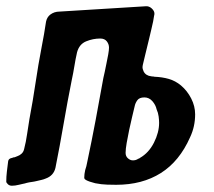

<svg xmlns="http://www.w3.org/2000/svg" viewBox="-30 -590 683 613"><path d="M463 -547Q463 -542 462 -540Q461 -533 459 -522Q457 -511 453.5 -497.5Q450 -484 447 -470Q440 -442 434 -416.5Q428 -391 426 -383Q426 -382 425.5 -380Q425 -378 425 -376Q425 -372 426 -369Q430 -353 445 -348Q453 -346 455 -346Q460 -346 463 -345Q488 -344 509 -338Q530 -332 548 -317Q568 -300 580.5 -275.5Q593 -251 593 -225Q593 -186 577 -152Q543 -75 483.5 -37.5Q424 0 341 0Q331 0 312.5 -0.5Q294 -1 274 -5Q254 -10 245 -15Q240 -18 239.5 -20Q239 -22 239 -23Q239 -34 242 -47Q246 -58 249 -75Q263 -141 275.5 -207.5Q288 -274 300 -341Q302 -348 304.5 -361Q307 -374 310 -388Q313 -402 315.5 -416Q318 -430 318 -438Q318 -449 311 -458Q304 -467 290 -467Q267 -467 245 -458Q223 -449 216 -423Q211 -401 207.5 -379Q204 -357 199 -334Q185 -264 173 -194Q161 -124 147 -54Q141 -29 116 -20Q109 -17 102 -15.5Q95 -14 87 -12Q79 -10 71 -9Q63 -8 55 -6Q49 -4 43 -3Q37 -2 30 0Q18 3 8 3Q0 3 -5 -2Q-10 -7 -10 -10Q-10 -26 -8 -42.5Q-6 -59 -4 -75Q-3 -84 9 -86Q13 -88 17 -88Q23 -90 27 -92Q33 -94 39 -99.5Q45 -105 47 -114Q53 -137 56.5 -162Q60 -187 64 -210Q75 -268 83.5 -325.5Q92 -383 103 -440Q107 -460 110.5 -480.5Q114 -501 117 -521Q120 -535 130 -543Q143 -553 160 -553L435 -570Q446 -571 454.5 -563Q463 -555 463 -547ZM371 -102Q371 -91 378.5 -84.5Q386 -78 394 -78Q399 -78 402.5 -79Q406 -80 408 -81Q410 -83 412.5 -83.5Q415 -84 417 -86Q445 -102 461.5 -134.5Q478 -167 478 -198Q478 -206 476.5 -218Q475 -230 470 -241Q467 -255 456.5 -267Q446 -279 431 -279Q415 -279 408.5 -270Q402 -261 400 -251Q397 -238 392 -217.5Q387 -197 382.5 -175.5Q378 -154 374.5 -134Q371 -114 371 -102Z"/></svg>

Font: Bangerz
Style: Regular
Weight: 400
Designer: vernon adams
Foundry: Vernon Adams
Version: Version 2.10;February 7, 2025;FontCreator 13.0.0.2683 64-bit